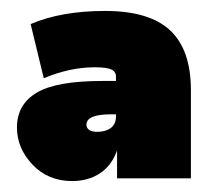

<svg xmlns="http://www.w3.org/2000/svg" viewBox="-20 -730 383 351"><path d="M329 -565V-404H194V-455Q184 -427 162.5 -413Q141 -399 112 -399Q68 -399 39.5 -429Q11 -459 11 -497Q11 -539 47 -560.5Q83 -582 167 -582H192V-590Q192 -599 183.5 -603Q175 -607 153 -607Q108 -607 60 -587L36 -686Q92 -710 172 -710Q253 -710 291 -674.5Q329 -639 329 -565ZM192 -517V-521H183Q138 -521 138 -502Q138 -496 143 -492.5Q148 -489 158 -489Q173 -489 182.5 -496Q192 -503 192 -517Z"/></svg>

Font: wassup Sans
Style: Black
Weight: 900
Version: Version 2.001